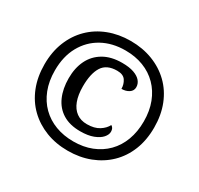

<svg xmlns="http://www.w3.org/2000/svg" viewBox="-154 -914 1154 1114"><g transform="rotate(30 422.5 -357.5)"><path d="M422 10Q342 10 275 -16Q208 -42 158.5 -90Q109 -138 82 -206Q55 -274 55 -358Q55 -441 82 -508.5Q109 -576 158 -624.5Q207 -673 274.5 -699Q342 -725 422 -725Q502 -725 569.5 -699Q637 -673 686.5 -625Q736 -577 763 -509Q790 -441 790 -357Q790 -273 763 -205.5Q736 -138 686.5 -90Q637 -42 569.5 -16Q502 10 422 10ZM428 -124Q358 -124 311 -153Q264 -182 240.5 -235Q217 -288 217 -358Q217 -427 242.5 -479Q268 -531 318.5 -560.5Q369 -590 442 -590Q490 -590 521 -579Q552 -568 567.5 -549.5Q583 -531 583 -508Q583 -484 562.5 -470.5Q542 -457 513 -457Q513 -487 497 -511.5Q481 -536 440 -536Q370 -536 341 -490Q312 -444 312 -358Q312 -301 327 -261Q342 -221 371 -200Q400 -179 441 -179Q491 -179 522.5 -199Q554 -219 567 -246Q585 -236 585 -211Q585 -191 567.5 -171Q550 -151 515 -137.5Q480 -124 428 -124ZM423 -53Q490 -53 544.5 -74.5Q599 -96 638.5 -136Q678 -176 699 -232.5Q720 -289 720 -358Q720 -428 698.5 -484Q677 -540 637.5 -580Q598 -620 543.5 -641Q489 -662 423 -662Q335 -662 268 -625Q201 -588 163 -519.5Q125 -451 125 -357Q125 -286 147 -229.5Q169 -173 209 -133.5Q249 -94 303.5 -73.5Q358 -53 423 -53Z"/></g></svg>

Font: Noto Serif Gujarati ExtraBold
Style: Regular
Weight: 800
Version: Version 2.102